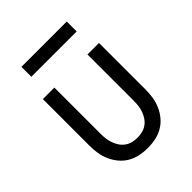

<svg xmlns="http://www.w3.org/2000/svg" viewBox="-203 -814 931 931"><g transform="rotate(-45 262.5 -348.0)"><path d="M262 8Q235 8 208.5 2.5Q182 -3 158.5 -16.5Q135 -30 117.5 -51Q100 -72 89 -97Q78 -122 74 -148.5Q70 -175 70 -202V-520H149V-202Q149 -185 151 -168.5Q153 -152 159 -135.5Q165 -119 174.5 -105Q184 -91 198 -81Q212 -71 228.5 -67Q245 -63 262 -63Q280 -63 296.5 -67Q313 -71 327 -81Q341 -91 350.5 -105Q360 -119 366 -135.5Q372 -152 374 -168.5Q376 -185 376 -202V-520H455V-202Q455 -175 451 -148.5Q447 -122 436 -97Q425 -72 407.5 -51Q390 -30 366.5 -16.5Q343 -3 316.5 2.5Q290 8 262 8ZM107 -636V-704H418V-636Z"/></g></svg>

Font: Iosevka Pride
Style: Regular
Weight: 400
Monospace: yes
Designer: Belleve Invis
Foundry: Belleve Invis
Version: Version 30.3.1; ttfautohint (v1.8.4)